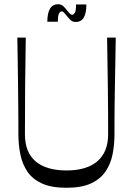

<svg xmlns="http://www.w3.org/2000/svg" viewBox="-20 -878 630 909"><path d="M295 11Q224 11 179.5 -9Q135 -29 110.5 -64.5Q86 -100 76.5 -146.5Q67 -193 67 -244Q67 -260 67 -293Q67 -326 66.5 -371Q66 -416 65.5 -470Q65 -524 64 -583Q63 -642 62 -700H102Q100 -586 99 -472Q98 -358 98 -244Q98 -200 110.5 -168Q123 -136 148 -114.5Q173 -93 210 -82Q247 -71 295 -71Q343 -71 379.5 -82Q416 -93 441 -114.5Q466 -136 479 -168Q492 -200 492 -244Q492 -358 490.5 -472Q489 -586 487 -700H528Q527 -642 526 -583Q525 -524 524 -470Q523 -416 522.5 -370.5Q522 -325 522 -292Q522 -259 522 -243Q522 -193 513 -147.5Q504 -102 479.5 -66Q455 -30 410.5 -9.5Q366 11 295 11ZM338 -774Q323 -774 313 -784Q303 -794 295 -804Q289 -812 283.5 -818Q278 -824 272 -824Q265 -824 259.5 -814.5Q254 -805 254 -775H204Q204 -815 216.5 -836.5Q229 -858 255 -858Q270 -858 280.5 -848Q291 -838 299 -827Q304 -820 310 -814Q316 -808 321 -808Q328 -808 334 -817Q340 -826 340 -857H389Q389 -817 377 -795.5Q365 -774 338 -774Z"/></svg>

Font: Ojuju
Style: Regular
Weight: 400
Designer: Chisaokwu Joboson, Mirko Velimirovic
Foundry: Udi Foundry
Version: Version 1.000